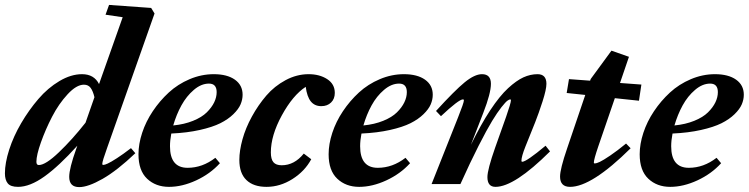

<svg xmlns="http://www.w3.org/2000/svg" viewBox="-57 -745 3030 777"><path d="M16.1 11.2Q-14.2 11.2 -25.6 -2.9Q-37.1 -17.1 -37.1 -43.5Q-37.1 -85.4 -19.8 -139.4Q-2.4 -193.4 28.6 -246.3Q59.6 -299.3 98.1 -344.2Q136.7 -389.2 183.6 -417Q230.5 -444.8 274.9 -444.8Q323.7 -444.8 343.8 -404.8L439.5 -675.3L370.1 -685.5L384.3 -725.1L554.7 -712.9L568.4 -690.4L376 -145Q356.9 -92.3 356.9 -81.5Q356.9 -77.6 361.3 -77.6Q366.7 -77.6 379.2 -83.3Q391.6 -88.9 416.5 -105Q441.4 -121.1 473.1 -145.5L490.7 -125Q417 -54.7 358.2 -21.2Q299.3 12.2 263.7 12.2Q223.1 12.2 223.1 -29.3Q223.1 -63.5 251.5 -142.6L255.9 -155.3Q181.6 -72.8 122.8 -30.8Q64 11.2 16.1 11.2ZM90.3 -90.3Q90.3 -77.1 100.1 -77.1Q127.4 -77.1 181.4 -128.7Q235.4 -180.2 289.1 -248.5L325.2 -351.6Q319.3 -376.5 309.8 -389.4Q300.3 -402.3 282.7 -402.3Q252.4 -402.3 216.6 -363.5Q180.7 -324.7 153.8 -272.7Q127 -220.7 108.6 -168.9Q90.3 -117.2 90.3 -90.3Z M627 11.2Q573.2 11.2 538.3 -21.7Q503.4 -54.7 503.4 -120.6Q503.4 -162.1 518.3 -207.5Q533.2 -252.9 561.3 -294.9Q589.4 -336.9 626 -370.6Q662.6 -404.3 710.4 -424.6Q758.3 -444.8 808.1 -444.8Q862.3 -444.8 893.6 -422.6Q924.8 -400.4 924.8 -361.8Q924.8 -341.8 916.5 -322.5Q908.2 -303.2 887.2 -282.7Q866.2 -262.2 834.5 -246.3Q802.7 -230.5 751.5 -219Q700.2 -207.5 636.2 -204.6Q630.9 -176.3 630.9 -153.3Q630.9 -65.9 702.1 -65.9Q762.2 -65.9 814.5 -106.4L833 -84.5Q793.9 -41.5 737.1 -15.1Q680.2 11.2 627 11.2ZM644 -237.3Q689 -241.7 724.4 -256.1Q759.8 -270.5 779.8 -290.3Q799.8 -310.1 809.8 -330.8Q819.8 -351.6 819.8 -372.1Q819.8 -406.7 788.6 -406.7Q757.3 -406.7 727.5 -381.3Q697.8 -356 677.2 -318.6Q656.7 -281.2 644 -237.3Z M1021.5 11.2Q968.8 11.2 940.2 -16.4Q911.6 -43.9 911.6 -97.7Q911.6 -135.3 924.3 -181.2Q937 -227.1 962.4 -273.4Q987.8 -319.8 1020.8 -358.2Q1053.7 -396.5 1098.9 -420.7Q1144 -444.8 1191.9 -444.8Q1236.3 -444.8 1267.1 -424.8Q1297.9 -404.8 1297.9 -369.1Q1297.9 -344.7 1282.7 -330.1Q1267.6 -315.4 1243.2 -315.4Q1216.3 -315.4 1200.9 -334.5Q1185.5 -353.5 1180.2 -393.6Q1127.9 -359.4 1083.5 -278.1Q1039.1 -196.8 1039.1 -128.4Q1039.1 -100.6 1049.6 -88.4Q1060.1 -76.2 1083 -76.2Q1134.3 -76.2 1172.4 -123.5L1202.6 -100.6Q1176.3 -51.8 1126.2 -20.3Q1076.2 11.2 1021.5 11.2Z M1396.5 11.2Q1342.8 11.2 1307.9 -21.7Q1272.9 -54.7 1272.9 -120.6Q1272.9 -162.1 1287.8 -207.5Q1302.7 -252.9 1330.8 -294.9Q1358.9 -336.9 1395.5 -370.6Q1432.1 -404.3 1480 -424.6Q1527.8 -444.8 1577.6 -444.8Q1631.8 -444.8 1663.1 -422.6Q1694.3 -400.4 1694.3 -361.8Q1694.3 -341.8 1686 -322.5Q1677.7 -303.2 1656.7 -282.7Q1635.7 -262.2 1604 -246.3Q1572.3 -230.5 1521 -219Q1469.7 -207.5 1405.8 -204.6Q1400.4 -176.3 1400.4 -153.3Q1400.4 -65.9 1471.7 -65.9Q1531.7 -65.9 1584 -106.4L1602.5 -84.5Q1563.5 -41.5 1506.6 -15.1Q1449.7 11.2 1396.5 11.2ZM1413.6 -237.3Q1458.5 -241.7 1493.9 -256.1Q1529.3 -270.5 1549.3 -290.3Q1569.3 -310.1 1579.3 -330.8Q1589.4 -351.6 1589.4 -372.1Q1589.4 -406.7 1558.1 -406.7Q1526.9 -406.7 1497.1 -381.3Q1467.3 -356 1446.8 -318.6Q1426.3 -281.2 1413.6 -237.3Z M1689.5 0 1796.9 -270.5Q1820.3 -329.1 1820.3 -338.9Q1820.3 -342.8 1816.4 -342.8Q1799.8 -342.8 1727.5 -274.9L1707.5 -295.9Q1783.2 -378.9 1823.5 -411.9Q1863.8 -444.8 1893.6 -444.8Q1929.7 -444.8 1929.7 -405.8Q1929.7 -367.7 1898.9 -288.6L1848.6 -158.7Q1889.2 -241.7 1927.2 -299.3Q1965.3 -356.9 1999 -387.9Q2032.7 -418.9 2061 -431.9Q2089.4 -444.8 2118.2 -444.8Q2154.3 -444.8 2154.3 -405.8Q2154.3 -383.3 2138.7 -334.7Q2123 -286.1 2108.9 -250.5L2069.3 -151.9Q2053.2 -111.3 2053.2 -94.7Q2053.2 -90.3 2056.2 -90.3Q2073.2 -90.3 2150.9 -155.3L2168.9 -132.3Q2024.9 11.2 1948.2 11.2Q1915.5 11.2 1915.5 -28.3Q1915.5 -58.6 1946.8 -147.5L1991.2 -272.5Q2010.7 -328.1 2010.7 -339.4Q2010.7 -342.8 2007.8 -342.8Q2003.9 -342.8 1996.6 -337.6Q1989.3 -332.5 1972.4 -311.3Q1955.6 -290 1934.6 -255.6Q1913.6 -221.2 1879.6 -154.5Q1845.7 -87.9 1806.2 0Z M2250 11.2Q2209.5 11.2 2209.5 -30.3Q2209.5 -61 2237.8 -143.6L2311.5 -360.8L2236.3 -368.7L2245.6 -424.8L2331.1 -418.5L2333.5 -425.3L2417.5 -540L2488.3 -515.1L2452.1 -409.2L2538.6 -402.8L2528.8 -337.4L2431.2 -347.7L2363.8 -151.4Q2346.2 -99.6 2346.2 -86.9Q2346.2 -83.5 2350.1 -83.5Q2356.4 -83.5 2370.1 -89.8Q2383.8 -96.2 2412.4 -115.5Q2440.9 -134.8 2476.6 -164.1L2495.1 -145Q2337.4 11.2 2250 11.2Z M2655.3 11.2Q2601.6 11.2 2566.7 -21.7Q2531.7 -54.7 2531.7 -120.6Q2531.7 -162.1 2546.6 -207.5Q2561.5 -252.9 2589.6 -294.9Q2617.7 -336.9 2654.3 -370.6Q2690.9 -404.3 2738.8 -424.6Q2786.6 -444.8 2836.4 -444.8Q2890.6 -444.8 2921.9 -422.6Q2953.1 -400.4 2953.1 -361.8Q2953.1 -341.8 2944.8 -322.5Q2936.5 -303.2 2915.5 -282.7Q2894.5 -262.2 2862.8 -246.3Q2831.1 -230.5 2779.8 -219Q2728.5 -207.5 2664.6 -204.6Q2659.2 -176.3 2659.2 -153.3Q2659.2 -65.9 2730.5 -65.9Q2790.5 -65.9 2842.8 -106.4L2861.3 -84.5Q2822.3 -41.5 2765.4 -15.1Q2708.5 11.2 2655.3 11.2ZM2672.4 -237.3Q2717.3 -241.7 2752.7 -256.1Q2788.1 -270.5 2808.1 -290.3Q2828.1 -310.1 2838.1 -330.8Q2848.1 -351.6 2848.1 -372.1Q2848.1 -406.7 2816.9 -406.7Q2785.6 -406.7 2755.9 -381.3Q2726.1 -356 2705.6 -318.6Q2685.1 -281.2 2672.4 -237.3Z"/></svg>

Font: Elstob Grade
Style: Italic
Weight: 400
Italic angle: -20°
Designer: Peter S. Baker
Version: Version 1.015